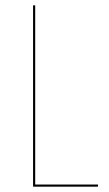

<svg xmlns="http://www.w3.org/2000/svg" viewBox="-20 -700 407 720"><path d="M112 -8H348L347 0H104V-680H112Z"/></svg>

Font: Fira Sans Compressed Eight
Style: Regular
Weight: 100
Width: 1
Designer: bBox Type GmbH & Carrois Corporate GbR & Edenspiekermann AG
Foundry: bBox Type GmbH & Carrois Corporate GbR & Edenspiekermann AG
Version: Version 4.301